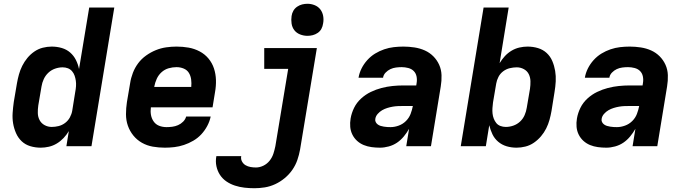

<svg xmlns="http://www.w3.org/2000/svg" viewBox="-20 -775 3640 1018"><path d="M196 8Q167 8 140.5 0Q114 -8 95 -26Q76 -44 65 -69Q54 -94 49.5 -121Q45 -148 47 -176.5Q49 -205 53 -234L70 -334Q74 -357 80.5 -380.5Q87 -404 98 -426Q109 -448 125 -467.5Q141 -487 162 -501.5Q183 -516 207 -522Q231 -528 254 -528Q282 -528 307.5 -520.5Q333 -513 352 -496.5Q371 -480 382.5 -457Q394 -434 399 -409L453 -735H586L465 0H332L345 -80Q333 -60 317 -43Q301 -26 281 -14Q261 -2 239 3Q217 8 196 8ZM254 -102Q272 -102 290.5 -106.5Q309 -111 325 -123Q341 -135 350.5 -152.5Q360 -170 363 -188L379 -288Q382 -303 383 -318Q384 -333 382 -347Q380 -361 375.5 -374Q371 -387 362 -397.5Q353 -408 340 -413Q327 -418 312 -418Q292 -418 272 -411Q252 -404 236.5 -389.5Q221 -375 212 -355.5Q203 -336 200 -316L183 -216Q180 -196 180.5 -175.5Q181 -155 190 -138Q199 -121 216.5 -111.5Q234 -102 254 -102Z M854 8Q821 8 790 2.5Q759 -3 732.5 -18Q706 -33 687 -56.5Q668 -80 658 -108.5Q648 -137 648 -169.5Q648 -202 653 -234L670 -334Q674 -361 684.5 -388.5Q695 -416 712.5 -439.5Q730 -463 754.5 -480.5Q779 -498 806 -509Q833 -520 861 -524Q889 -528 916 -528Q949 -528 980 -522.5Q1011 -517 1038.5 -502.5Q1066 -488 1085.5 -464.5Q1105 -441 1114.5 -412Q1124 -383 1125 -351Q1126 -319 1120 -286L1107 -206H780Q777 -185 780.5 -165.5Q784 -146 795 -130.5Q806 -115 824 -108Q842 -101 863 -101Q878 -101 893.5 -103Q909 -105 924 -111.5Q939 -118 951 -130Q963 -142 967 -157H1097Q1092 -132 1079 -107.5Q1066 -83 1047.5 -63Q1029 -43 1005 -29Q981 -15 955.5 -6.5Q930 2 904.5 5Q879 8 854 8ZM798 -314H994Q996 -334 993.5 -353.5Q991 -373 981.5 -388.5Q972 -404 954 -411.5Q936 -419 916 -419Q895 -419 874 -413Q853 -407 836.5 -392Q820 -377 811 -357Q802 -337 798 -316Z M1329 223Q1302 223 1276 220Q1250 217 1225.5 209Q1201 201 1180.5 187Q1160 173 1146.5 152.5Q1133 132 1127.5 106.5Q1122 81 1127 54V53H1259Q1256 68 1263 81Q1270 94 1282 101Q1294 108 1308.5 110.5Q1323 113 1337 113Q1357 113 1376.5 103.5Q1396 94 1409.5 77Q1423 60 1429.5 40Q1436 20 1440 0L1508 -410H1381V-520H1660L1571 18Q1566 46 1556.5 73.5Q1547 101 1530 125.5Q1513 150 1489.5 169.5Q1466 189 1439 201.5Q1412 214 1384 218.5Q1356 223 1329 223ZM1610 -585Q1590 -585 1571 -592.5Q1552 -600 1540.5 -615Q1529 -630 1526 -650Q1523 -670 1526 -690Q1528 -705 1535.5 -718Q1543 -731 1555.5 -739.5Q1568 -748 1582 -751.5Q1596 -755 1610 -755Q1630 -755 1648.5 -747.5Q1667 -740 1678.5 -725Q1690 -710 1693.5 -690Q1697 -670 1693 -650Q1691 -635 1684 -622Q1677 -609 1664.5 -600.5Q1652 -592 1638 -588.5Q1624 -585 1610 -585Z M1995 8Q1972 8 1950 5Q1928 2 1908.5 -6Q1889 -14 1873.5 -28Q1858 -42 1848.5 -61Q1839 -80 1837 -102Q1835 -124 1839 -147Q1844 -176 1857.5 -203.5Q1871 -231 1894.5 -252.5Q1918 -274 1946 -287.5Q1974 -301 2003 -308.5Q2032 -316 2061 -319Q2090 -322 2119 -322H2187L2189 -335Q2192 -353 2188.5 -370Q2185 -387 2173.5 -398.5Q2162 -410 2144.5 -414.5Q2127 -419 2110 -419Q2095 -419 2079.5 -417Q2064 -415 2050 -408.5Q2036 -402 2024.5 -390Q2013 -378 2011 -363H1881Q1885 -388 1897 -412Q1909 -436 1927.5 -456.5Q1946 -477 1969 -491Q1992 -505 2017 -513.5Q2042 -522 2067.5 -525Q2093 -528 2119 -528Q2148 -528 2177.5 -523.5Q2207 -519 2232.5 -507.5Q2258 -496 2277.5 -476.5Q2297 -457 2308.5 -431.5Q2320 -406 2321 -376.5Q2322 -347 2317 -317L2265 0H2134L2149 -92Q2137 -71 2121 -51.5Q2105 -32 2085 -18.5Q2065 -5 2041 1.5Q2017 8 1995 8ZM2051 -101Q2072 -101 2094 -109Q2116 -117 2132.5 -133.5Q2149 -150 2157 -171Q2165 -192 2169 -213H2119Q2105 -213 2091 -212.5Q2077 -212 2062.5 -209.5Q2048 -207 2033.5 -202.5Q2019 -198 2006 -190.5Q1993 -183 1982.5 -171Q1972 -159 1970 -145Q1968 -136 1972 -128Q1976 -120 1983 -115Q1990 -110 1998 -107.5Q2006 -105 2015.5 -103.5Q2025 -102 2033.5 -101.5Q2042 -101 2051 -101Z M2719 8Q2691 8 2666 0.5Q2641 -7 2621.5 -23.5Q2602 -40 2591 -63Q2580 -86 2574 -111L2556 0H2423L2544 -735H2677L2629 -440Q2641 -460 2656.5 -477Q2672 -494 2692 -506Q2712 -518 2734 -523Q2756 -528 2777 -528Q2806 -528 2832.5 -520Q2859 -512 2878.5 -494Q2898 -476 2908.5 -451Q2919 -426 2923.5 -399Q2928 -372 2926.5 -343.5Q2925 -315 2920 -286L2904 -186Q2900 -163 2893.5 -139.5Q2887 -116 2876 -94Q2865 -72 2848.5 -52.5Q2832 -33 2811 -18.5Q2790 -4 2766 2Q2742 8 2719 8ZM2662 -102Q2682 -102 2702 -109Q2722 -116 2737.5 -130.5Q2753 -145 2761.5 -164.5Q2770 -184 2773 -204L2790 -304Q2793 -324 2792.5 -344.5Q2792 -365 2783.5 -382Q2775 -399 2757.5 -408.5Q2740 -418 2720 -418Q2702 -418 2683 -413.5Q2664 -409 2648 -397Q2632 -385 2623 -367.5Q2614 -350 2611 -332L2594 -232Q2592 -217 2591 -202Q2590 -187 2591.5 -173Q2593 -159 2598 -146Q2603 -133 2611.5 -122.5Q2620 -112 2633.5 -107Q2647 -102 2662 -102Z M3195 8Q3172 8 3150 5Q3128 2 3108.5 -6Q3089 -14 3073.5 -28Q3058 -42 3048.5 -61Q3039 -80 3037 -102Q3035 -124 3039 -147Q3044 -176 3057.5 -203.5Q3071 -231 3094.5 -252.5Q3118 -274 3146 -287.5Q3174 -301 3203 -308.5Q3232 -316 3261 -319Q3290 -322 3319 -322H3387L3389 -335Q3392 -353 3388.5 -370Q3385 -387 3373.5 -398.5Q3362 -410 3344.5 -414.5Q3327 -419 3310 -419Q3295 -419 3279.5 -417Q3264 -415 3250 -408.5Q3236 -402 3224.5 -390Q3213 -378 3211 -363H3081Q3085 -388 3097 -412Q3109 -436 3127.5 -456.5Q3146 -477 3169 -491Q3192 -505 3217 -513.5Q3242 -522 3267.5 -525Q3293 -528 3319 -528Q3348 -528 3377.5 -523.5Q3407 -519 3432.5 -507.5Q3458 -496 3477.5 -476.5Q3497 -457 3508.5 -431.5Q3520 -406 3521 -376.5Q3522 -347 3517 -317L3465 0H3334L3349 -92Q3337 -71 3321 -51.5Q3305 -32 3285 -18.5Q3265 -5 3241 1.5Q3217 8 3195 8ZM3251 -101Q3272 -101 3294 -109Q3316 -117 3332.5 -133.5Q3349 -150 3357 -171Q3365 -192 3369 -213H3319Q3305 -213 3291 -212.5Q3277 -212 3262.5 -209.5Q3248 -207 3233.5 -202.5Q3219 -198 3206 -190.5Q3193 -183 3182.5 -171Q3172 -159 3170 -145Q3168 -136 3172 -128Q3176 -120 3183 -115Q3190 -110 3198 -107.5Q3206 -105 3215.5 -103.5Q3225 -102 3233.5 -101.5Q3242 -101 3251 -101Z"/></svg>

Font: Iosevka XBd Ex Obl
Style: Regular
Weight: 800
Width: 7
Italic angle: -9°
Monospace: yes
Designer: Belleve Invis
Foundry: Belleve Invis
Version: Version 32.5.0; ttfautohint (v1.8.4)